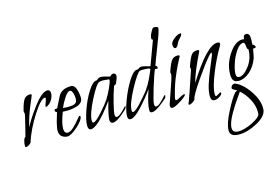

<svg xmlns="http://www.w3.org/2000/svg" viewBox="-121 -921 2236 1536"><g transform="rotate(-15 997.5 -152.5)"><path d="M295 -295Q287 -284 273.5 -273.5Q260 -263 253 -263Q247 -263 247 -269Q247 -273 256.5 -297Q266 -321 266 -330Q266 -337 261 -337Q226 -337 157.5 -229Q89 -121 56 -18Q50 -10 37 -2Q24 6 15 6Q9 6 6 1Q6 -26 12.5 -48Q19 -70 29 -74Q51 -157 60 -198L70 -240Q72 -247 72 -256Q72 -261 70 -265Q68 -269 68 -273Q68 -279 70 -284Q86 -347 102.5 -370Q119 -393 151 -393Q163 -393 165 -385Q164 -382 150.5 -350Q137 -318 125.5 -290Q114 -262 100 -219Q86 -176 78 -140Q111 -205 180 -296.5Q249 -388 294 -388Q318 -388 318 -358Q318 -327 295 -295Z M533 -311Q539 -280 539 -261Q539 -239 524 -223.5Q509 -208 485 -201.5Q461 -195 442 -192.5Q423 -190 406 -190Q396 -190 383.5 -190.5Q371 -191 370 -191Q337 -107 337 -59Q337 -19 367 -19Q388 -19 416 -45.5Q444 -72 465 -98.5Q486 -125 490 -125Q497 -125 497 -117Q497 -89 442 -39.5Q387 10 356 10Q331 10 310.5 -5.5Q290 -21 290 -57Q290 -68 293 -83Q300 -121 311.5 -157Q323 -193 324 -201Q309 -205 309 -217Q309 -228 326 -228H333Q373 -307 379 -319Q407 -372 486 -372Q520 -372 533 -311ZM497 -263Q497 -288 492 -306Q487 -324 480.5 -331Q474 -338 467 -338Q447 -338 419.5 -295Q392 -252 379 -219Q381 -219 395 -218Q409 -217 419 -217Q460 -217 478 -226Q496 -235 497 -263Z M855 -80Q854 -79 846 -71.5Q838 -64 833 -60Q828 -56 818.5 -47.5Q809 -39 802 -34Q795 -29 785 -22Q775 -15 767.5 -11.5Q760 -8 752 -5Q744 -2 737 -2Q716 -2 712 -27Q712 -69 745 -182Q611 3 553 3Q529 3 529 -33Q529 -79 556.5 -157.5Q584 -236 624 -299.5Q664 -363 694 -363H697L708 -371Q717 -381 736 -381Q751 -381 778 -373Q805 -365 808 -365Q812 -365 818.5 -373Q825 -381 834 -381Q859 -381 859 -359Q859 -350 855.5 -339Q852 -328 845.5 -313.5Q839 -299 838 -296Q837 -294 828.5 -290Q820 -286 819 -283Q797 -221 780 -150.5Q763 -80 763 -64Q763 -39 777 -39Q791 -39 811.5 -56Q832 -73 847 -90Q862 -107 863 -107Q865 -107 865 -103Q865 -88 855 -80ZM789 -346Q783 -346 768.5 -348Q754 -350 744 -350Q730 -350 714 -346Q689 -339 632 -227.5Q575 -116 575 -61Q575 -44 585 -44Q606 -44 659.5 -105Q713 -166 730 -192Q755 -232 776 -278.5Q797 -325 797 -340Q797 -346 792 -346Z M1278 -648Q1281 -646 1281 -639Q1281 -623 1265.5 -579.5Q1250 -536 1222.5 -466.5Q1195 -397 1180 -353Q1181 -354 1182 -354Q1186 -354 1190.5 -347Q1195 -340 1195 -334Q1195 -328 1185 -328Q1172 -328 1171 -331Q1151 -286 1120.5 -185Q1090 -84 1090 -61Q1090 -38 1103 -38Q1118 -38 1138 -55.5Q1158 -73 1173.5 -91Q1189 -109 1192 -109Q1195 -109 1195 -104Q1195 -101 1193.5 -96Q1192 -91 1190.5 -87.5Q1189 -84 1188 -84Q1165 -61 1124 -31.5Q1083 -2 1060 -2Q1041 -2 1041 -23Q1041 -77 1079 -188Q1036 -127 974.5 -60Q913 7 878 7Q857 7 857 -23Q857 -66 887 -147.5Q917 -229 958.5 -295.5Q1000 -362 1028 -362H1032Q1039 -362 1048.5 -369.5Q1058 -377 1069 -377Q1084 -377 1111.5 -369Q1139 -361 1141 -361Q1142 -361 1142 -362Q1214 -556 1216 -562Q1205 -562 1205 -574Q1205 -602 1235 -647Q1239 -655 1251 -655Q1264 -655 1278 -648ZM1135 -339Q1135 -350 1076 -350Q1059 -350 1051 -348Q1029 -342 966.5 -227Q904 -112 904 -59Q904 -43 914 -43Q924 -43 943 -59Q962 -75 978 -93Q994 -111 1013 -132.5Q1032 -154 1033 -156Q1060 -186 1082.5 -226.5Q1105 -267 1119.5 -302Q1134 -337 1135 -339Z M1446 -550Q1446 -537 1427 -517Q1408 -497 1403 -486Q1390 -453 1375 -449Q1355 -449 1355 -482Q1355 -503 1386 -528Q1417 -553 1440 -553Q1445 -553 1446 -550ZM1389 -379Q1387 -376 1375.5 -354Q1364 -332 1356 -316Q1348 -300 1334 -269Q1320 -238 1309 -210Q1298 -182 1286 -143Q1274 -104 1265 -65Q1264 -62 1264 -57Q1264 -45 1274 -45Q1280 -45 1306.5 -60Q1333 -75 1341 -75Q1348 -75 1349 -71Q1349 -59 1298 -26.5Q1247 6 1228 6Q1209 6 1209 -12Q1209 -21 1213 -33Q1224 -64 1235.5 -97Q1247 -130 1253 -148Q1259 -166 1265.5 -185Q1272 -204 1275 -213.5Q1278 -223 1280.5 -232.5Q1283 -242 1284 -247Q1285 -252 1285 -257Q1285 -261 1283.5 -264.5Q1282 -268 1282 -270Q1282 -274 1285 -283Q1307 -346 1324 -367Q1341 -388 1374 -388Q1387 -388 1389 -379Z M1719 -372Q1668 -287 1624 -177Q1580 -67 1580 -12Q1580 6 1588 6Q1591 6 1607.5 -4Q1624 -14 1627 -14Q1633 -14 1633 -8Q1633 4 1611 19Q1589 34 1567 34Q1538 34 1538 -9Q1538 -48 1554 -100Q1570 -152 1604 -233Q1638 -314 1638 -315Q1643 -328 1643 -335Q1643 -340 1640 -340Q1635 -340 1618 -322Q1575 -274 1495 -158Q1415 -42 1413 -15Q1412 -8 1394 4.5Q1376 17 1364 17Q1357 17 1356 10Q1358 13 1393.5 -90Q1429 -193 1444 -239Q1448 -251 1448 -257Q1448 -261 1446.5 -264.5Q1445 -268 1445 -270Q1445 -274 1448 -283Q1471 -347 1487 -367.5Q1503 -388 1536 -388Q1549 -388 1551 -379Q1469 -211 1453 -139Q1618 -405 1706 -405Q1726 -405 1726 -392Q1726 -383 1719 -372Z M1924 214Q1915 265 1835.5 307.5Q1756 350 1685 350Q1612 350 1612 297Q1612 244 1661 148.5Q1710 53 1743 16Q1746 12 1763 6Q1758 3 1750 -1.5Q1742 -6 1736.5 -8.5Q1731 -11 1727 -15Q1723 -19 1723 -23Q1723 -34 1732.5 -43.5Q1742 -53 1752 -53H1756Q1817 -30 1871 48Q1925 126 1925 194Q1925 208 1924 214ZM1995 -294Q1995 -285 1980 -285H1971Q1970 -279 1966.5 -260.5Q1963 -242 1960 -226.5Q1957 -211 1955 -206Q1930 -142 1885.5 -103.5Q1841 -65 1793 -65Q1765 -65 1752.5 -81Q1740 -97 1740 -132Q1740 -218 1793.5 -298Q1847 -378 1906 -378Q1911 -378 1921 -376Q1921 -412 1947 -412Q1976 -412 1976 -366Q1976 -359 1975 -342Q1974 -325 1974 -317Q1975 -317 1978 -315Q1981 -313 1983.5 -311Q1986 -309 1989 -306Q1992 -303 1993.5 -300Q1995 -297 1995 -294ZM1877 227V214Q1877 161 1848.5 108Q1820 55 1780 20Q1778 23 1755.5 55Q1733 87 1717.5 111Q1702 135 1682 169.5Q1662 204 1651 233.5Q1640 263 1640 284Q1640 325 1687 325Q1738 325 1806.5 291Q1875 257 1877 227ZM1934 -289Q1923 -291 1921 -320.5Q1919 -350 1907 -350Q1876 -350 1849 -310Q1822 -270 1807 -231Q1782 -163 1782 -125Q1782 -94 1807 -94Q1844 -94 1889 -153.5Q1934 -213 1934 -289Z"/></g></svg>

Font: Bilbo Swash Caps
Style: Regular
Weight: 400
Designer: Robert E. Leuschke
Foundry: Robert E. Leuschke
Version: Version 1.002